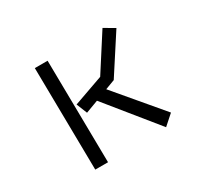

<svg xmlns="http://www.w3.org/2000/svg" viewBox="-146 -948 1292 1198"><g transform="rotate(-30 500.0 -348.5)"><path d="M450 -344 359 -310 328 -387 542 -463 707 -720 782 -676 605 -403 536 -377 813 -49 741 15ZM216 -714H308L318 23H226Z"/></g></svg>

Font: Moralerspace Krypton JPDOC
Style: Regular
Weight: 400
Version: v0.0.6; ttfautohint (v1.8.4.7-5d5b-dirty) -l 6 -r 45 -G 200 